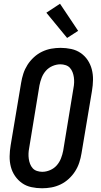

<svg xmlns="http://www.w3.org/2000/svg" viewBox="-20 -999 540 1027"><path d="M205 8Q176 8 148 2Q120 -4 98 -19.5Q76 -35 60.5 -57.5Q45 -80 38 -107Q31 -134 31.5 -163Q32 -192 37 -222L93 -556Q97 -581 105 -605.5Q113 -630 127 -652Q141 -674 161 -692.5Q181 -711 205 -722.5Q229 -734 254 -738.5Q279 -743 304 -743Q333 -743 361 -737Q389 -731 411.5 -715.5Q434 -700 449 -677.5Q464 -655 471 -628Q478 -601 477.5 -572Q477 -543 472 -513L416 -179Q412 -154 404 -129.5Q396 -105 382 -83Q368 -61 348 -42.5Q328 -24 304 -12.5Q280 -1 255 3.5Q230 8 205 8ZM206 -80Q227 -80 248 -89Q269 -98 283.5 -114.5Q298 -131 306 -151.5Q314 -172 318 -193L373 -528Q376 -543 376.5 -557.5Q377 -572 375 -586Q373 -600 368 -613Q363 -626 354 -636Q345 -646 331 -650.5Q317 -655 303 -655Q282 -655 261 -646Q240 -637 225.5 -620.5Q211 -604 203 -583.5Q195 -563 191 -542L136 -207Q133 -192 132.5 -177.5Q132 -163 134 -149Q136 -135 141 -122Q146 -109 155 -99Q164 -89 178 -84.5Q192 -80 206 -80ZM339 -796 228 -931 301 -979 398 -834Z"/></svg>

Font: Iosevka Curly Slab Semibold
Style: Italic
Weight: 600
Italic angle: -9°
Monospace: yes
Designer: Belleve Invis
Foundry: Belleve Invis
Version: Version 22.1.2; ttfautohint (v1.8.4)